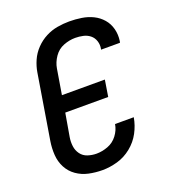

<svg xmlns="http://www.w3.org/2000/svg" viewBox="-137 -844 849 954"><g transform="rotate(-20 288.0 -367.5)"><path d="M242 8Q281 8 321.5 -3.5Q362 -15 396 -42.5Q430 -70 450 -107.5Q470 -145 477 -186H378Q373 -155 353 -128.5Q333 -102 302.5 -90.5Q272 -79 242 -79Q218 -79 195.5 -86.5Q173 -94 159.5 -112.5Q146 -131 143 -154.5Q140 -178 144 -202L165 -324H392L406 -411H179L201 -544Q206 -575 225.5 -603.5Q245 -632 276 -644Q307 -656 338 -656Q359 -656 379.5 -651.5Q400 -647 415.5 -634.5Q431 -622 437.5 -602Q444 -582 440 -561Q440 -559 439 -557H539Q540 -561 541 -565Q546 -598 538 -629Q530 -660 510 -683Q490 -706 462.5 -719.5Q435 -733 403 -738Q371 -743 338 -743Q307 -743 275 -737.5Q243 -732 213 -716.5Q183 -701 159 -676Q135 -651 121.5 -620.5Q108 -590 103 -559L47 -217Q41 -180 43.5 -144Q46 -108 62 -77.5Q78 -47 106.5 -27Q135 -7 170 0.5Q205 8 242 8Z"/></g></svg>

Font: Iosevka Sparkle Medium Oblique
Style: Regular
Weight: 500
Italic angle: -9°
Designer: Belleve Invis
Foundry: Belleve Invis
Version: Version 4.5.0; ttfautohint (v1.8.3)